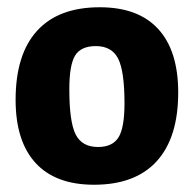

<svg xmlns="http://www.w3.org/2000/svg" viewBox="-20 -498 534 529"><path d="M255 -478Q361 -478 416 -418Q471 -358 471 -243Q471 -119 412 -54Q353 11 239 11Q133 11 78 -49Q23 -109 23 -223Q23 -348 82 -413Q141 -478 255 -478ZM244 -371Q203 -371 187 -345Q171 -319 171 -252Q171 -162 188.5 -127.5Q206 -93 250 -93Q290 -93 306.5 -119.5Q323 -146 323 -213Q323 -302 305.5 -336.5Q288 -371 244 -371Z"/></svg>

Font: Alegreya Sans ExtraBold
Style: Regular
Weight: 800
Designer: Juan Pablo del Peral
Foundry: Huerta Tipografica
Version: Version 2.007